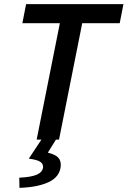

<svg xmlns="http://www.w3.org/2000/svg" viewBox="-20 -674 616 927"><path d="M157 0 269 -562H88L106 -654H576L558 -562H377L265 0ZM74 233 73 184Q132 181 158.5 169Q185 157 188 134Q189 117 174 107Q159 97 119 92L182 -3H252L211 63Q248 72 262 88Q276 104 273 131Q267 181 214.5 205.5Q162 230 74 233Z"/></svg>

Font: Source Sans 3 ExtraLight SemiBold
Style: Italic
Weight: 600
Italic angle: -11°
Version: Version 3.052;hotconv 1.1.0;makeotfexe 2.6.0